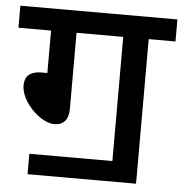

<svg xmlns="http://www.w3.org/2000/svg" viewBox="-48 -668 688 721"><g transform="rotate(5 296.0 -308.0)"><path d="M82 -71V6H491V-539H592V-622H0V-539H123V-379H102C53 -379 38 -356 38 -324C38 -266 111 -190 166 -190C199 -190 219 -211 219 -251V-539H395V-71Z"/></g></svg>

Font: Noto Sans Medium
Style: Italic
Weight: 500
Italic angle: -12°
Designer: Monotype Design Team
Foundry: Monotype Imaging Inc.
Version: Version 2.013